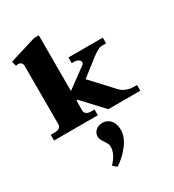

<svg xmlns="http://www.w3.org/2000/svg" viewBox="-255 -858 1262 1394"><g transform="rotate(-30 375.5 -160.5)"><path d="M731 -48V0H463L302 -173L294 -167V-89Q294 -48 348 -48H375V0H8V-48H40Q94 -48 94 -88V-574Q94 -594 84 -602.5Q74 -611 59 -611Q54 -611 40 -608L30 -648L255 -717H294V-250L459 -371Q470 -379 470 -390Q470 -403 456 -412.5Q442 -422 424 -422H400V-470H688V-422H648Q622 -422 561 -374L429 -271L594 -93Q612 -72 642.5 -60Q673 -48 699 -48ZM467 174Q467 235 420 296Q373 357 312 396L281 368Q342 305 342 244Q342 229 336 217Q330 205 319 188Q308 173 302 160.5Q296 148 296 133Q296 105 318 84.5Q340 64 375 64Q415 64 441 93.5Q467 123 467 174Z"/></g></svg>

Font: Taviraj Black
Style: Regular
Weight: 900
Designer: Katatrad Team
Foundry: CadsonDemak
Version: Version 1.001